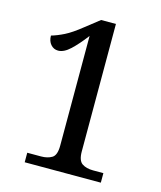

<svg xmlns="http://www.w3.org/2000/svg" viewBox="-109 -797 736 877"><g transform="rotate(15 259.5 -359.0)"><path d="M91 -45H156Q187 -45 207.5 -57.5Q228 -70 228 -115V-634Q193 -588 163 -560Q133 -532 106 -532Q85 -532 71 -548Q57 -564 57 -590Q85 -598 117 -614Q149 -630 195 -667L260 -718H330V-115Q330 -72 350 -58.5Q370 -45 402 -45H451V0H91Z"/></g></svg>

Font: Noto Serif Sinhala SemiCondensed Medium
Style: Regular
Weight: 500
Width: 4
Designer: Jelle Bosma - Monotype Design Team
Foundry: Monotype Imaging Inc.
Version: Version 2.007; ttfautohint (v1.8.4.7-5d5b)